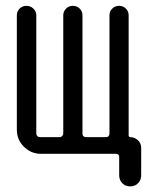

<svg xmlns="http://www.w3.org/2000/svg" viewBox="-20 -540 540 674"><path d="M124 0Q88.9 0 64 -24.9Q39.1 -49.8 39.1 -85V-486.3Q39.1 -500 48.8 -509.8Q58.6 -519.5 72.8 -519.5Q86.9 -519.5 97.2 -509.8Q107.4 -500 107.4 -486.3V-71.3Q107.4 -66.4 110.8 -62.5Q114.3 -58.6 119.1 -58.6H190.4Q194.3 -58.6 198.2 -62.5Q202.1 -66.4 202.1 -71.3V-486.3Q202.1 -500 211.9 -509.8Q221.7 -519.5 235.8 -519.5Q250 -519.5 259.8 -509.8Q269.5 -500 269.5 -486.3V-71.3Q269.5 -59.6 281.2 -58.6H352.5Q363.3 -58.6 364.3 -71.3V-486.3Q364.3 -500 374 -509.8Q383.8 -519.5 397.9 -519.5Q412.1 -519.5 421.9 -509.8Q431.6 -500 431.6 -486.3V-65.4Q431.6 -59.6 436.5 -58.6Q452.1 -58.6 463.9 -47.9Q475.6 -37.1 475.6 -21.5V75.2Q475.6 91.8 464.8 103Q454.1 114.3 437 114.3Q419.9 114.3 409.2 103Q398.4 91.8 398.4 75.2V10.7Q398.4 0 386.7 0Z"/></svg>

Font: Rounded-X Mgen+ 1mn regular
Style: Regular
Weight: 400
Designer: [Source Han Sans]
Ryoko NISHIZUKA  (kana & ideographs); Paul D. Hunt (Latin, Greek & Cyrillic); Wenlong ZHANG  (bopomofo
Version: Version 1.059.20150602